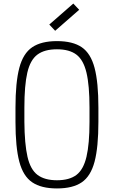

<svg xmlns="http://www.w3.org/2000/svg" viewBox="-20 -1045 640 1079"><path d="M300 14Q212 14 161 -20.5Q110 -55 88.5 -136.5Q67 -218 67 -360V-440Q67 -582 88.5 -663.5Q110 -745 161 -779.5Q212 -814 300 -814Q389 -814 439.5 -779.5Q490 -745 511.5 -663.5Q533 -582 533 -440V-360Q533 -218 511.5 -136.5Q490 -55 439.5 -20.5Q389 14 300 14ZM300 -32Q370 -32 409.5 -62Q449 -92 466 -164Q483 -236 483 -360V-440Q483 -565 466 -636.5Q449 -708 409.5 -738Q370 -768 300 -768Q230 -768 190 -738Q150 -708 133.5 -636.5Q117 -565 117 -440V-360Q118 -236 134.5 -164Q151 -92 191 -62Q231 -32 300 -32ZM290 -872 257 -907 392 -1025 425 -990Z"/></svg>

Font: Victor Mono Thin Thin
Style: Regular
Weight: 250
Monospace: yes
Version: Version 1.561;gftools[0.9.30]